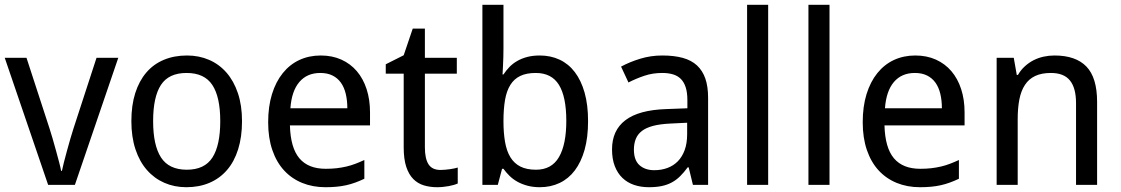

<svg xmlns="http://www.w3.org/2000/svg" viewBox="-20 -780 4728 810"><path d="M183.1 0 0 -536.1H91.8L189 -237.8Q194.3 -221.7 201.7 -196.3Q209 -170.9 216.3 -144.5Q223.6 -118.2 229.7 -94.7Q235.8 -71.3 237.8 -59.1H241.2Q243.7 -71.3 249.5 -94.7Q255.4 -118.2 262.7 -144.5Q270 -170.9 277.3 -196.3Q284.7 -221.7 290 -237.8L387.2 -536.1H479L295.9 0Z M1001 -269Q1001 -202.1 984.6 -150.1Q968.3 -98.1 937.7 -62.7Q907.2 -27.3 863.8 -8.8Q820.3 9.8 766.1 9.8Q715.8 9.8 673.3 -8.8Q630.9 -27.3 599.9 -62.7Q568.8 -98.1 551.5 -150.1Q534.2 -202.1 534.2 -269Q534.2 -335.4 550.5 -387Q566.9 -438.5 597.2 -473.9Q627.4 -509.3 671.1 -527.6Q714.8 -545.9 769 -545.9Q819.3 -545.9 861.8 -527.6Q904.3 -509.3 935.3 -473.9Q966.3 -438.5 983.6 -387Q1001 -335.4 1001 -269ZM626 -269Q626 -167 659.4 -115.5Q692.9 -64 768.1 -64Q843.3 -64 876.2 -115.5Q909.2 -167 909.2 -269Q909.2 -371.1 875.7 -421.6Q842.3 -472.2 767.1 -472.2Q691.9 -472.2 658.9 -421.6Q626 -371.1 626 -269Z M1353 9.8Q1299.3 9.8 1254.9 -8.3Q1210.4 -26.4 1178.5 -61Q1146.5 -95.7 1128.9 -147Q1111.3 -198.2 1111.3 -264.2Q1111.3 -330.6 1127.4 -382.8Q1143.6 -435.1 1172.9 -471.4Q1202.1 -507.8 1242.9 -526.9Q1283.7 -545.9 1333 -545.9Q1381.3 -545.9 1419.9 -528.6Q1458.5 -511.2 1485.4 -479.7Q1512.2 -448.2 1526.6 -404.1Q1541 -359.9 1541 -306.2V-251H1203.1Q1205.6 -156.7 1242.9 -112.3Q1280.3 -67.9 1354 -67.9Q1378.9 -67.9 1400.1 -70.3Q1421.4 -72.8 1441.2 -77.4Q1460.9 -82 1479.5 -89.1Q1498 -96.2 1517.1 -105V-25.9Q1497.6 -16.6 1478.8 -9.8Q1460 -2.9 1440.2 1.5Q1420.4 5.9 1399.2 7.8Q1377.9 9.8 1353 9.8ZM1331.1 -472.2Q1275.4 -472.2 1242.9 -434.1Q1210.4 -396 1205.1 -323.2H1445.3Q1445.3 -356.4 1438.7 -384Q1432.1 -411.6 1418.2 -431.2Q1404.3 -450.7 1382.8 -461.4Q1361.3 -472.2 1331.1 -472.2Z M1838.4 -63Q1847.2 -63 1858.2 -64Q1869.1 -64.9 1879.4 -66.4Q1889.6 -67.9 1898.2 -69.8Q1906.7 -71.8 1911.1 -73.2V-5.9Q1904.8 -2.9 1895 0Q1885.3 2.9 1873.5 5.1Q1861.8 7.3 1849.1 8.5Q1836.4 9.8 1824.2 9.8Q1793.9 9.8 1768.1 2Q1742.2 -5.9 1723.4 -24.9Q1704.6 -43.9 1693.8 -76.4Q1683.1 -108.9 1683.1 -158.2V-469.2H1607.4V-508.8L1683.1 -546.9L1721.2 -659.2H1772.5V-536.1H1907.2V-469.2H1772.5V-158.2Q1772.5 -110.8 1787.8 -86.9Q1803.2 -63 1838.4 -63Z M2257.3 -545.9Q2303.2 -545.9 2340.8 -528.3Q2378.4 -510.7 2405 -475.8Q2431.6 -440.9 2446.3 -389.2Q2460.9 -337.4 2460.9 -269Q2460.9 -200.2 2446.3 -148.2Q2431.6 -96.2 2405 -61Q2378.4 -25.9 2340.8 -8.1Q2303.2 9.8 2257.3 9.8Q2228.5 9.8 2205.1 3.4Q2181.6 -2.9 2162.8 -13.4Q2144 -23.9 2129.6 -38.1Q2115.2 -52.2 2104 -67.9H2098.1L2080.1 0H2015.1V-759.8H2104V-576.2Q2104 -559.1 2103.5 -539.8Q2103 -520.5 2102.1 -503.9Q2101.1 -484.4 2100.1 -465.8H2104Q2115.2 -482.9 2129.4 -497.6Q2143.6 -512.2 2162.4 -522.9Q2181.2 -533.7 2204.6 -539.8Q2228 -545.9 2257.3 -545.9ZM2240.2 -472.2Q2201.2 -472.2 2175 -459.7Q2148.9 -447.3 2133.1 -421.9Q2117.2 -396.5 2110.6 -358.4Q2104 -320.3 2104 -269Q2104 -219.7 2110.6 -181.4Q2117.2 -143.1 2133.1 -116.9Q2148.9 -90.8 2175.3 -77.4Q2201.7 -64 2241.2 -64Q2307.1 -64 2338.1 -117.2Q2369.1 -170.4 2369.1 -270Q2369.1 -371.6 2338.1 -421.9Q2307.1 -472.2 2240.2 -472.2Z M2903.3 0 2885.3 -74.2H2881.3Q2865.2 -52.2 2849.1 -36.4Q2833 -20.5 2814 -10.3Q2794.9 0 2771.5 4.9Q2748 9.8 2717.3 9.8Q2683.6 9.8 2655.3 0.2Q2627 -9.3 2606.2 -29.1Q2585.4 -48.8 2573.7 -78.9Q2562 -108.9 2562 -149.9Q2562 -230 2618.4 -272.9Q2674.8 -315.9 2790 -319.8L2879.9 -323.2V-356.9Q2879.9 -389.6 2872.8 -411.6Q2865.7 -433.6 2852.3 -447Q2838.9 -460.4 2819.1 -466.3Q2799.3 -472.2 2773.9 -472.2Q2733.4 -472.2 2698.5 -460.4Q2663.6 -448.7 2631.3 -432.1L2600.1 -499Q2636.2 -518.6 2680.7 -532.2Q2725.1 -545.9 2773.9 -545.9Q2823.7 -545.9 2860.1 -535.9Q2896.5 -525.9 2920.2 -504.2Q2943.8 -482.4 2955.6 -448.7Q2967.3 -415 2967.3 -367.2V0ZM2740.2 -62Q2770 -62 2795.4 -71.3Q2820.8 -80.6 2839.4 -99.4Q2857.9 -118.2 2868.4 -146.7Q2878.9 -175.3 2878.9 -213.9V-262.2L2809.1 -258.8Q2765.1 -256.8 2735.4 -249Q2705.6 -241.2 2687.7 -227.3Q2669.9 -213.4 2662.1 -193.6Q2654.3 -173.8 2654.3 -148.9Q2654.3 -104 2678 -83Q2701.7 -62 2740.2 -62Z M3220.7 0H3131.8V-759.8H3220.7Z M3479.5 0H3390.6V-759.8H3479.5Z M3861.3 9.8Q3807.6 9.8 3763.2 -8.3Q3718.8 -26.4 3686.8 -61Q3654.8 -95.7 3637.2 -147Q3619.6 -198.2 3619.6 -264.2Q3619.6 -330.6 3635.7 -382.8Q3651.9 -435.1 3681.2 -471.4Q3710.4 -507.8 3751.2 -526.9Q3792 -545.9 3841.3 -545.9Q3889.6 -545.9 3928.2 -528.6Q3966.8 -511.2 3993.7 -479.7Q4020.5 -448.2 4034.9 -404.1Q4049.3 -359.9 4049.3 -306.2V-251H3711.4Q3713.9 -156.7 3751.2 -112.3Q3788.6 -67.9 3862.3 -67.9Q3887.2 -67.9 3908.4 -70.3Q3929.7 -72.8 3949.5 -77.4Q3969.2 -82 3987.8 -89.1Q4006.3 -96.2 4025.4 -105V-25.9Q4005.9 -16.6 3987.1 -9.8Q3968.3 -2.9 3948.5 1.5Q3928.7 5.9 3907.5 7.8Q3886.2 9.8 3861.3 9.8ZM3839.4 -472.2Q3783.7 -472.2 3751.2 -434.1Q3718.8 -396 3713.4 -323.2H3953.6Q3953.6 -356.4 3947 -384Q3940.4 -411.6 3926.5 -431.2Q3912.6 -450.7 3891.1 -461.4Q3869.6 -472.2 3839.4 -472.2Z M4519.5 0V-345.2Q4519.5 -408.7 4493.9 -440.4Q4468.3 -472.2 4413.6 -472.2Q4374 -472.2 4347.2 -459.5Q4320.3 -446.8 4304 -421.9Q4287.6 -397 4280.5 -360.8Q4273.4 -324.7 4273.4 -277.8V0H4184.6V-536.1H4256.8L4269.5 -463.9H4274.4Q4286.6 -484.9 4303.5 -500.2Q4320.3 -515.6 4340.3 -525.9Q4360.4 -536.1 4382.8 -541Q4405.3 -545.9 4428.7 -545.9Q4518.1 -545.9 4563.2 -499.3Q4608.4 -452.6 4608.4 -350.1V0Z"/></svg>

Font: Droid Sans
Style: Regular
Weight: 400
Foundry: Ascender Corporation
Version: Version 1.00 build 114